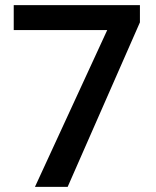

<svg xmlns="http://www.w3.org/2000/svg" viewBox="-20 -731 609 751"><path d="M244.6 0H116.7L399.4 -613.3H33.7V-710.9H527.3V-643.6Z"/></svg>

Font: Heebo Medium
Style: Regular
Weight: 500
Designer: Oded Ezer
Foundry: Meir Sadan
Version: Version 2.001; ttfautohint (v1.5.14-ce02) -l 8 -r 50 -G 200 